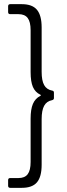

<svg xmlns="http://www.w3.org/2000/svg" viewBox="-20 -788 323 922"><path d="M29 114Q19 114 19 104V77Q19 67 29 67H69Q99 67 113 48.5Q127 30 127 -10V-218Q127 -263 138 -289Q149 -315 174 -328Q179 -331 174 -333Q149 -345 138 -370.5Q127 -396 127 -442V-643Q127 -683 113 -701.5Q99 -720 69 -720H29Q19 -720 19 -730V-758Q19 -768 29 -768H85Q135 -768 157.5 -741Q180 -714 180 -656V-443Q180 -401 192 -379.5Q204 -358 230 -353Q239 -352 239 -343V-317Q239 -309 230 -307Q204 -302 192 -280Q180 -258 180 -216V3Q180 61 157.5 87.5Q135 114 85 114Z"/></svg>

Font: Barlow Light
Style: Regular
Weight: 300
Designer: Jeremy Tribby
Foundry: Tribby Type
Version: Version 1.422